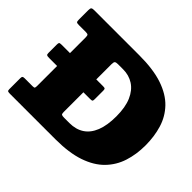

<svg xmlns="http://www.w3.org/2000/svg" viewBox="-164 -981 1213 1213"><g transform="rotate(45 442.5 -375.0)"><path d="M25 -17Q25 -4.5 30.8 -2.2Q36.5 0 49 0H455Q576 0 658.8 -28.2Q741.5 -56.5 791.2 -107.5Q841 -158.5 863 -226.8Q885 -295 885 -375Q885 -455 864.2 -523.2Q843.5 -591.5 794.8 -642.5Q746 -693.5 663 -721.8Q580 -750 455 -750H51.5Q35.5 -750 30.2 -745.2Q25 -740.5 25 -723.5V-639Q25 -623.5 29 -619.2Q33 -615 49.5 -615H111.5Q127 -615 131 -610.2Q135 -605.5 135 -589.5V-158Q135 -144 132.5 -139.5Q130 -135 116.5 -135H44.5Q33 -135 29 -131.2Q25 -127.5 25 -115ZM399 -135Q382 -135 376 -138.2Q370 -141.5 370 -158V-587Q370 -605 376 -610Q382 -615 399.5 -615H445Q497 -615 537.8 -588.8Q578.5 -562.5 601.8 -509.2Q625 -456 625 -375Q625 -294 603.8 -240.8Q582.5 -187.5 542.2 -161.2Q502 -135 445 -135ZM58.5 -450Q44 -450 41 -445.8Q38 -441.5 38 -429.5V-355Q38 -342 42.5 -338.5Q47 -335 63.5 -335H430Q445.5 -335 448.5 -338.8Q451.5 -342.5 451.5 -355.5V-430.5Q451.5 -442.5 448.2 -446.2Q445 -450 431 -450Z"/></g></svg>

Font: Besley Black
Style: Regular
Weight: 900
Designer: Owen Earl
Foundry: indestructible type*
Version: Version 2.001